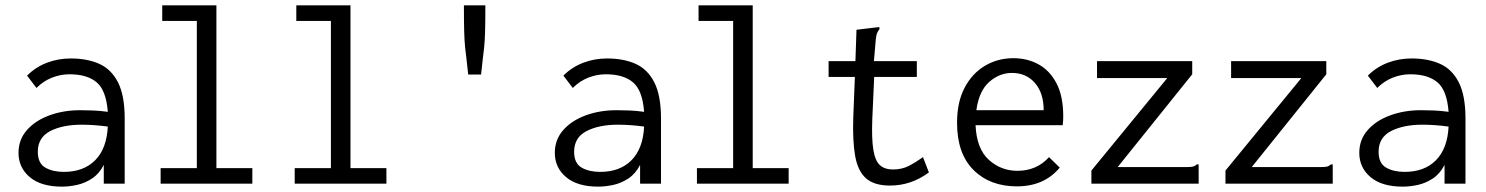

<svg xmlns="http://www.w3.org/2000/svg" viewBox="-20 -685 5540 716"><path d="M211 11Q133 11 91 -24.5Q49 -60 49 -115Q49 -164 80 -199.5Q111 -235 163.5 -254.5Q216 -274 279 -274Q302 -274 327.5 -273Q353 -272 382 -268Q376 -348 340.5 -378Q305 -408 239 -408Q206 -408 174 -395.5Q142 -383 116 -357L81 -403Q113 -435 155 -451Q197 -467 244 -467Q305 -467 350 -447Q395 -427 420 -378Q445 -329 445 -243V0H367V-70Q350 -37 323.5 -19.5Q297 -2 267.5 4.5Q238 11 211 11ZM121 -119Q121 -76 149 -60Q177 -44 218 -44Q292 -44 335 -87.5Q378 -131 382 -213Q330 -220 285 -220Q213 -220 167 -196Q121 -172 121 -119Z M579 0V-58H714V-607H585V-665H787V-58H921V0Z M1079 0V-58H1214V-607H1085V-665H1287V-58H1421V0Z M1710 -665H1790Q1790 -605 1789 -569Q1788 -533 1785.5 -508.5Q1783 -484 1780 -461.5Q1777 -439 1774 -407H1726Q1723 -439 1720 -461.5Q1717 -484 1714.5 -508Q1712 -532 1711 -568.5Q1710 -605 1710 -665Z M2211 11Q2133 11 2091 -24.5Q2049 -60 2049 -115Q2049 -164 2080 -199.5Q2111 -235 2163.5 -254.5Q2216 -274 2279 -274Q2302 -274 2327.5 -273Q2353 -272 2382 -268Q2376 -348 2340.5 -378Q2305 -408 2239 -408Q2206 -408 2174 -395.5Q2142 -383 2116 -357L2081 -403Q2113 -435 2155 -451Q2197 -467 2244 -467Q2305 -467 2350 -447Q2395 -427 2420 -378Q2445 -329 2445 -243V0H2367V-70Q2350 -37 2323.5 -19.5Q2297 -2 2267.5 4.5Q2238 11 2211 11ZM2121 -119Q2121 -76 2149 -60Q2177 -44 2218 -44Q2292 -44 2335 -87.5Q2378 -131 2382 -213Q2330 -220 2285 -220Q2213 -220 2167 -196Q2121 -172 2121 -119Z M2579 0V-58H2714V-607H2585V-665H2787V-58H2921V0Z M3299 7Q3240 7 3209.5 -20Q3179 -47 3169 -103.5Q3159 -160 3162 -248L3168 -398H3070V-457H3170L3174 -574L3249 -583L3259 -584L3260 -577Q3255 -570 3251.5 -563Q3248 -556 3246 -539L3239 -457H3399V-398H3240L3233 -243Q3230 -167 3237 -125.5Q3244 -84 3262 -68.5Q3280 -53 3310 -53Q3343 -53 3368.5 -66Q3394 -79 3422 -99L3444 -42Q3410 -17 3374 -5Q3338 7 3299 7Z M3772 10Q3672 10 3610.5 -51Q3549 -112 3549 -227Q3549 -305 3577.5 -358.5Q3606 -412 3653.5 -440Q3701 -468 3759 -468Q3811 -468 3853 -445Q3895 -422 3920 -374Q3945 -326 3945 -251Q3945 -243 3944.5 -234.5Q3944 -226 3943 -218H3618Q3622 -130 3667.5 -89Q3713 -48 3774 -48Q3846 -48 3892 -99L3932 -60Q3874 10 3772 10ZM3621 -274H3872Q3872 -338 3839.5 -375.5Q3807 -413 3754 -413Q3707 -413 3669 -379.5Q3631 -346 3621 -274Z M4050 -49 4333 -394H4071V-457H4426V-408L4148 -62H4406Q4423 -62 4430 -64Q4437 -66 4443 -72H4450V0H4050Z M4550 -49 4833 -394H4571V-457H4926V-408L4648 -62H4906Q4923 -62 4930 -64Q4937 -66 4943 -72H4950V0H4550Z M5211 11Q5133 11 5091 -24.5Q5049 -60 5049 -115Q5049 -164 5080 -199.5Q5111 -235 5163.5 -254.5Q5216 -274 5279 -274Q5302 -274 5327.5 -273Q5353 -272 5382 -268Q5376 -348 5340.5 -378Q5305 -408 5239 -408Q5206 -408 5174 -395.5Q5142 -383 5116 -357L5081 -403Q5113 -435 5155 -451Q5197 -467 5244 -467Q5305 -467 5350 -447Q5395 -427 5420 -378Q5445 -329 5445 -243V0H5367V-70Q5350 -37 5323.5 -19.5Q5297 -2 5267.5 4.5Q5238 11 5211 11ZM5121 -119Q5121 -76 5149 -60Q5177 -44 5218 -44Q5292 -44 5335 -87.5Q5378 -131 5382 -213Q5330 -220 5285 -220Q5213 -220 5167 -196Q5121 -172 5121 -119Z"/></svg>

Font: Inconsolata Nerd Font Mono
Style: Regular
Weight: 400
Monospace: yes
Designer: Raph Levien, Cyreal, Brenton Simpson
Foundry: Raph Levien, Cyreal, Google
Version: Version 3.000; ttfautohint (v1.8.3);Nerd Fonts 3.0.2